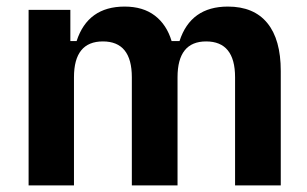

<svg xmlns="http://www.w3.org/2000/svg" viewBox="-20 -564 935 584"><path d="M293 -438Q205 -438 205 -329V0H67V-534H194V-439H213Q247 -544 359 -544Q415 -544 451 -516.5Q487 -489 502 -439H526Q560 -544 673 -544Q752 -544 793 -494Q834 -444 834 -348V0H695V-329Q695 -438 607 -438Q520 -438 520 -329V0H381V-329Q381 -438 293 -438Z"/></svg>

Font: Mozilla Text BETA
Style: Bold
Weight: 700
Designer: Studio DRAMA
Foundry: Studio DRAMA
Version: Version 0.100